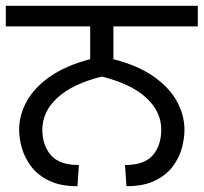

<svg xmlns="http://www.w3.org/2000/svg" viewBox="-27 -642 702 662"><path d="M240 0Q181 0 142 -19Q103 -38 80.5 -68Q58 -98 48.5 -131.5Q39 -165 39 -194Q39 -245 65 -292.5Q91 -340 145.5 -378Q200 -416 284 -438V-551H-7V-622H655V-551H364V-438Q449 -416 503 -378Q557 -340 583 -292.5Q609 -245 609 -194Q609 -165 600 -131.5Q591 -98 568.5 -68Q546 -38 507 -19Q468 0 409 0L404 -73Q471 -73 500 -107Q529 -141 529 -195Q529 -257 477 -305Q425 -353 324 -378Q223 -353 171 -305Q119 -257 119 -195Q119 -141 148.5 -107Q178 -73 245 -73Z"/></svg>

Font: hexgurmukhi15
Style: Book
Weight: 400
Designer: Jelle Bosma - Monotype Design Team
Foundry: Monotype Imaging Inc.
Version: Version 2.003